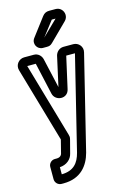

<svg xmlns="http://www.w3.org/2000/svg" viewBox="-138 -768 658 1042"><g transform="rotate(-15 191.5 -247.5)"><path d="M87 165V125C125 123 153 99 160 68L179 -5C183 -19 181 -24 179 -32L58 -451H106L146 -273C156 -227 226 -221 237 -273L277 -451H326L197 74C183 127 155 164 87 165ZM84 215C182 215 227 153 245 86L375 -443C383 -474 359 -501 330 -501H275C252 -501 234 -484 229 -464L192 -297L154 -464C149 -484 132 -501 108 -501H54C25 -501 0 -473 9 -441L131 -19L112 56C110 65 101 75 82 75H72C53 75 37 91 37 110V179C37 199 53 215 73 215ZM187 -576 251 -659C252 -659 252 -660 252 -660H273ZM166 -524H187C201 -524 209 -526 220 -537L318 -634C337 -653 334 -682 317 -698C309 -706 298 -710 286 -710H250C234 -710 222 -704 212 -691L134 -588C114 -561 133 -524 166 -524Z"/></g></svg>

Font: DIN Rundschrift
Style: EngKont
Weight: 400
Width: 3
Version: Version 1.027